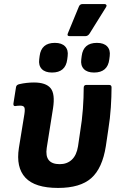

<svg xmlns="http://www.w3.org/2000/svg" viewBox="-20 -913 592 945"><path d="M266 12Q152 12 105 -38.5Q58 -89 73 -185L100 -351Q104 -377 99.5 -385Q95 -393 80 -393Q74 -393 67.5 -392.5Q61 -392 55 -391Q45 -390 46 -403L59 -485Q61 -496 76 -499Q93 -503 111.5 -505Q130 -507 147 -507Q206 -507 229 -479Q252 -451 241 -380L210 -185Q198 -105 274 -105Q310 -105 333.5 -127Q357 -149 364 -193L374 -261Q384 -321 388 -377Q392 -433 392 -481Q392 -495 405 -495H517Q529 -495 529 -483Q529 -438 525.5 -384.5Q522 -331 513 -275L501 -194Q484 -85 429.5 -36.5Q375 12 266 12ZM324 -735Q308 -735 314 -749L368 -880Q373 -893 386 -893H495Q501 -893 503.5 -888.5Q506 -884 502 -878L421 -748Q413 -735 399 -735ZM236 -556Q202 -556 185.5 -573.5Q169 -591 173 -621L175 -637Q183 -702 250 -702Q284 -702 300.5 -684.5Q317 -667 313 -637L311 -621Q303 -556 236 -556ZM443 -556Q409 -556 392.5 -573.5Q376 -591 380 -621L382 -637Q390 -702 457 -702Q491 -702 507.5 -684.5Q524 -667 520 -637L518 -621Q510 -556 443 -556Z"/></svg>

Font: Sofia Sans ExtraBold
Style: Italic
Weight: 800
Italic angle: -9°
Designer: Botio Nikoltchev, Ani Petrova
Foundry: lettersoup
Version: Version 4.100; ttfautohint (v1.8.4.7-5d5b)